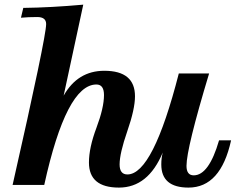

<svg xmlns="http://www.w3.org/2000/svg" viewBox="-20 -810 1041 841"><path d="M435.5 -393.6Q435.5 -439.9 402.3 -439.9Q270.5 -439.9 173.8 0H35.2Q182.1 -647.9 182.1 -704.6Q182.1 -735.4 143.1 -735.4Q104 -735.4 71.8 -732.4L82 -775.4Q203.6 -776.9 344.7 -789.6L258.8 -391.1Q320.3 -500 437 -500Q571.3 -500 571.3 -388.2Q571.3 -332.5 537.6 -235.4Q503.9 -138.2 503.9 -89.8Q503.9 -45.9 538.1 -45.9Q649.9 -45.9 763.2 -488.3H896Q796.9 -160.2 796.9 -83.5Q796.9 -42 828.6 -42Q895 -42 939.5 -195.3H992.2Q946.8 11.7 805.7 11.7Q686.5 11.7 686.5 -89.4Q686.5 -118.7 692.9 -142.1Q628.9 11.7 501 11.7Q369.6 11.7 369.6 -98.1Q369.6 -163.1 402.6 -250.7Q435.5 -338.4 435.5 -393.6Z"/></svg>

Font: Munson
Style: Bold Italic
Weight: 700
Italic angle: -12°
Designer: Paul James MIller
Foundry: High-Logic / Made with FontCreator
Version: Version 2.10;May 5, 2019;FontCreator 11.5.0.2430 64-bit